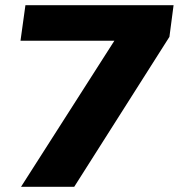

<svg xmlns="http://www.w3.org/2000/svg" viewBox="-20 -720 689 740"><path d="M486 -665 567 -563H59L78 -700H649L633 -578L266 0H61Z"/></svg>

Font: Pathway Extreme 28pt ExtraBold
Style: Italic
Weight: 800
Italic angle: -8°
Designer: Eduardo Rodriguez Tunni
Foundry: Eduardo Rodriguez Tunni
Version: Version 1.001;gftools[0.9.26]